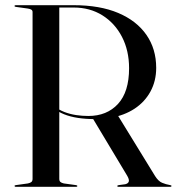

<svg xmlns="http://www.w3.org/2000/svg" viewBox="-20 -720 681 740"><path d="M582 -458.5Q582 -408 560 -367.5Q538 -327 498.5 -301Q459 -275 404.5 -265.5Q395.5 -264 386 -262.8Q376.5 -261.5 366.5 -261.2Q356.5 -261 346 -261Q310.5 -261 280.8 -265.5Q251 -270 227.2 -279.5Q203.5 -289 185 -304L189 -311Q207 -296.5 228.5 -288.2Q250 -280 273.5 -276.5Q297 -273 320.5 -273Q392 -273 434.8 -319.5Q477.5 -366 477.5 -457Q477.5 -525 450.2 -577.8Q423 -630.5 374.8 -660.8Q326.5 -691 264 -691H208.5V-31Q208.5 -22.5 212.8 -18.8Q217 -15 226 -13L273 -6.5Q275.5 -6 276.8 -5.2Q278 -4.5 278 -3Q278 0 273.5 0H40.5Q38.5 0 37.2 -1Q36 -2 36 -3Q36 -6 41 -6.5L87.5 -13Q97 -15 101.2 -18.8Q105.5 -22.5 105.5 -31V-673.5Q105.5 -679.5 101.2 -682.5Q97 -685.5 87.5 -687L41 -693.5Q36 -694 36 -697Q36 -698.5 37.2 -699.2Q38.5 -700 40.5 -700H263.5Q365 -700 435.8 -670Q506.5 -640 544.2 -585.8Q582 -531.5 582 -458.5ZM335 -268 431.5 -279.5 578 -41Q590.5 -21.5 604.8 -15.5Q619 -9.5 636 -6.5Q638.5 -6 639.8 -5.2Q641 -4.5 641 -3Q641 -2 640 -1Q639 0 636.5 0H436.5Q432 0 432 -3Q432 -4.5 433.2 -5Q434.5 -5.5 437.5 -6.5L463 -10Q474.5 -13 476.5 -20.8Q478.5 -28.5 470 -43Z"/></svg>

Font: Fraunces 120pt
Style: Regular
Weight: 400
Version: Version 1.000;[b76b70a41]